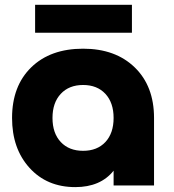

<svg xmlns="http://www.w3.org/2000/svg" viewBox="-20 -766 718 793"><path d="M291 6.8Q173.8 6.8 101.8 -72.8Q29.8 -152.3 29.8 -278.8Q29.8 -410.6 108.9 -487.8Q188 -564.9 323.2 -564.9Q457 -564.9 536.6 -487.5Q616.2 -410.2 616.2 -278.8V0H449.2V-61Q395 6.8 291 6.8ZM125 -630.9V-746.1H524.9V-630.9ZM231 -378.4Q196.8 -341.8 196.8 -278.8Q196.8 -215.8 231 -179.4Q265.1 -143.1 323.2 -143.1Q381.3 -143.1 415.3 -179.4Q449.2 -215.8 449.2 -278.8Q449.2 -341.8 415.3 -378.4Q381.3 -415 323.2 -415Q265.1 -415 231 -378.4Z"/></svg>

Font: Biathlonist
Style: Bold
Weight: 700
Designer: Go4gold
Foundry: Go4gold
Version: Version 3.010;FEAKit 1.0